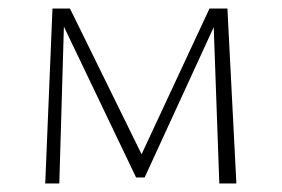

<svg xmlns="http://www.w3.org/2000/svg" viewBox="-20 -430 660 450"><path d="M86 0 103 -410H131L119 0ZM494 0 480 -392 495 -397 319 -14H299L120 -388L122 -410H144L318 -56H306L471 -410H513L534 0Z"/></svg>

Font: Ysabeau Office ExtraLight
Style: Regular
Weight: 250
Designer: Christian Thalmann (Catharsis Fonts)
Version: Version 2.001;gftools[0.9.30]; featfreeze: tnum,lnum,ss02